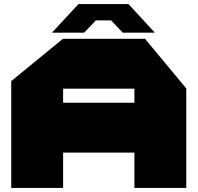

<svg xmlns="http://www.w3.org/2000/svg" viewBox="-20 -920 967 940"><path d="M35 0V-523L288 -730H289V0ZM289 -173V-417H638V-173ZM638 0V-486H892V0ZM289 -486V-730H690L892 -487V-486ZM290 -820 364 -900H609L683 -820ZM236 -760V-762L290 -820H449L392 -760ZM581 -760 524 -820H683L737 -761V-760Z"/></svg>

Font: Foldit Black
Style: Regular
Weight: 900
Version: Version 1.003